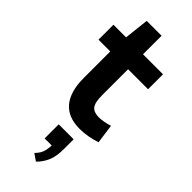

<svg xmlns="http://www.w3.org/2000/svg" viewBox="-290 -660 975 975"><g transform="rotate(45 198.0 -172.5)"><path d="M256.8 4.9Q172.9 4.9 130.9 -45.4Q88.9 -95.7 88.9 -192.4V-433.1L143.6 -383.3H4.4V-490.7H145.5L88.9 -436L109.9 -624H216.8V-436L162.1 -490.7H360.4V-383.3H162.1L216.8 -433.1V-195.3Q216.8 -144.5 232.4 -125Q248 -105.5 284.7 -105.5Q297.9 -105.5 320.3 -109.4Q342.8 -113.3 358.4 -119.1L373 -15.1Q347.2 -6.3 316.4 -0.7Q285.6 4.9 256.8 4.9ZM217.8 279.3 180.7 253.9Q205.6 229 211.4 202.6Q217.3 176.3 216.3 151.9L237.3 164.6H165.5V63.5H272.9V133.3Q272.9 186.5 258.3 220.2Q243.7 253.9 217.8 279.3Z"/></g></svg>

Font: Anaheim
Style: Bold
Weight: 700
Version: Version 2.001